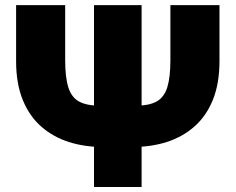

<svg xmlns="http://www.w3.org/2000/svg" viewBox="-20 -748 942 768"><path d="M661.6 -727.5H857.9V-503.9Q857.9 -413.1 831.1 -347.7Q804.2 -282.2 756.6 -241Q709 -199.7 646.7 -179.9Q584.5 -160.2 513.7 -160.2H388.7Q317.9 -160.2 255.6 -179.9Q193.4 -199.7 145.8 -241Q98.1 -282.2 71.3 -347.7Q44.4 -413.1 44.4 -503.9V-727.5H240.7V-507.8Q240.7 -439 253.2 -398.9Q265.6 -358.9 296.1 -342Q326.7 -325.2 380.9 -325.2H521.5Q576.2 -325.2 606.4 -342Q636.7 -358.9 649.2 -398.9Q661.6 -439 661.6 -507.8ZM356 -727.5H546.4V0H356Z"/></svg>

Font: Inter 20pt Black
Style: Regular
Weight: 900
Version: Version 4.001;git-66647c0bb